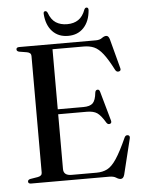

<svg xmlns="http://www.w3.org/2000/svg" viewBox="-59 -918 731 981"><g transform="rotate(-5 306.5 -427.0)"><path d="M47 -689Q47 -700 62 -700H455Q475 -700 487 -709Q499 -718 509.5 -718Q521.5 -718 527 -699L567 -548Q571 -534.5 559.5 -531.5Q547 -528 540 -541Q511.5 -596.5 489 -625.2Q466.5 -654 443.5 -664Q420.5 -674 390 -674H230.5V-366H362Q396 -366 410.5 -380.5Q425 -395 429 -434.5Q431 -447 440.5 -448Q450.5 -449.5 454 -436L496.5 -285Q500 -271.5 489.5 -268.5Q479.5 -265.5 472.5 -275.5Q449 -315 430 -327.8Q411 -340.5 377 -340.5H230.5V-59.5Q230.5 -26 272 -26H400Q431 -26 454.8 -38Q478.5 -50 502.5 -86Q526.5 -122 558.5 -193Q564 -204.5 575 -203Q588 -201 584 -185L539.5 -3.5Q534 16.5 520.5 16.5Q510 16.5 497.5 8.2Q485 0 462 0H62Q47 0 47 -11Q47 -20.5 59.5 -23.5L99 -30Q120.5 -34 120.5 -50.5V-649.5Q120.5 -666 99 -670L59.5 -676.5Q47 -679.5 47 -689ZM316.5 -795Q351 -795 374.2 -810.8Q397.5 -826.5 410.5 -862Q415 -871 421.5 -871Q432.5 -871 431.5 -856.5Q427 -800 396.5 -767.5Q366 -735 316.5 -735Q266.5 -735 236 -767.5Q205.5 -800 201.5 -856.5Q200 -871 211 -871Q217.5 -871 222 -862Q235 -825.5 259 -810.2Q283 -795 316.5 -795Z"/></g></svg>

Font: Fraunces 72pt
Style: Regular
Weight: 400
Version: Version 1.000;[0bf87f6ff]